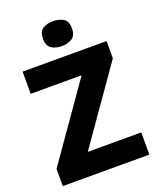

<svg xmlns="http://www.w3.org/2000/svg" viewBox="-167 -1031 928 1130"><g transform="rotate(-20 297.0 -466.0)"><path d="M569 0H27V-108L354 -575H35V-714H561V-606L234 -139H569ZM304 -932Q341 -932 368 -916Q395 -900 395 -854Q395 -809 368 -792.5Q341 -776 304 -776Q267 -776 240.5 -792.5Q214 -809 214 -854Q214 -900 240.5 -916Q267 -932 304 -932Z"/></g></svg>

Font: Noto Sans Myanmar ExtraBold
Style: Regular
Weight: 800
Designer: Monotype Design Team
Foundry: Monotype Imaging Inc.
Version: Version 2.107; ttfautohint (v1.8.4.7-5d5b)